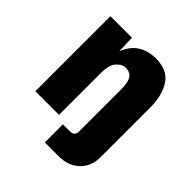

<svg xmlns="http://www.w3.org/2000/svg" viewBox="-189 -690 977 977"><g transform="rotate(45 300.0 -201.0)"><path d="M64 0V-540H219L222 -445Q243 -500 283.5 -526Q324 -552 380 -552Q463 -552 499.5 -497.5Q536 -443 536 -351V3Q536 68 494 109Q452 150 384 150H282V20H331Q366 20 366 -11V-316Q366 -367 351 -388.5Q336 -410 307 -410Q279 -410 256.5 -384.5Q234 -359 234 -306V0Z"/></g></svg>

Font: Geist Mono Black
Style: Regular
Weight: 900
Monospace: yes
Designer: Basement.studio, Andrés Briganti, Mateo Zaragoza
Foundry: Basement.studio, Vercel, Andrés Briganti, Guido Ferreyra, Mateo Zaragoza
Version: Version 1.500; ttfautohint (v1.8.4.7-5d5b)